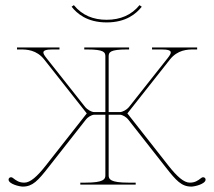

<svg xmlns="http://www.w3.org/2000/svg" viewBox="-20 -700 812 728"><path d="M384.5 -625C334 -625 292 -641.5 260 -680.5L251.5 -674.5C271.5 -649.5 309 -615 384.5 -615C458 -615 496.5 -648 517.5 -674.5L509 -680.5C479 -643.5 437 -625 384.5 -625ZM299.5 -520V-512.5H309.5C375.5 -512.5 379.5 -501.5 379.5 -486V-275H337.5C326.5 -275 310.5 -285 303.5 -293.5L156 -480C148.5 -489.5 144.5 -496 144.5 -501C144.5 -509 155.5 -512.5 180.5 -512.5H205.5V-520H44.5V-512.5H57C81 -512.5 118.5 -511.5 148 -474L309 -270L153 -71.5C121 -31 95 -7.5 72.5 -7.5C53.5 -7.5 43 -14 28.5 -25.5C26.5 -27 24 -28 22 -28C17 -28 12.5 -24.5 12.5 -19C12.5 -2.5 53.5 7.5 66.5 7.5C103.5 7.5 124 -15 163.5 -65.5L306 -247C311.5 -254.5 326.5 -265 337.5 -265H379.5V-35C379.5 -20.5 373 -7.5 304.5 -7.5H284.5V0H494.5V-7.5H467C398.5 -7.5 392 -20.5 392 -35V-265H434.5C445.5 -265 460.5 -254.5 466 -247L608.5 -65.5C648 -15 668.5 7.5 705.5 7.5C718.5 7.5 759.5 -2.5 759.5 -19C759.5 -24.5 755 -28 750 -28C748 -28 745.5 -27 743.5 -25.5C729 -14 718.5 -7.5 699.5 -7.5C677 -7.5 651 -31 619 -71.5L463 -270L624 -474C653.5 -511.5 691 -512.5 715 -512.5H727.5V-520H556.5V-512.5H591.5C616.5 -512.5 627.5 -509 627.5 -501C627.5 -496 623.5 -489.5 616 -480L468.5 -293.5C461.5 -285 445.5 -275 434.5 -275H392V-486C392 -501.5 396 -512.5 462 -512.5H469.5V-520Z"/></svg>

Font: ZnikomitSC
Style: Regular
Weight: 100
Designer: gluk
Foundry: gluk
Version: Version 0.55